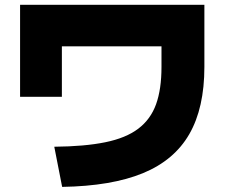

<svg xmlns="http://www.w3.org/2000/svg" viewBox="-20 -764 920 786"><path d="M202.2 -163.3Q326.7 -164.4 411.1 -181.7Q495.6 -198.9 546.1 -237.2Q596.7 -275.6 618.9 -337.2Q641.1 -398.9 641.1 -490V-574.4H233.3V-367.8H62.2V-744.4H816.7V-490Q816.7 -322.2 755 -215Q693.3 -107.8 565 -55Q436.7 -2.2 234.4 1.1Z"/></svg>

Font: Paperlogy 9 Black
Style: Regular
Weight: 900
Designer: redesigned by Lee Juim, glyphs from Gmarket Sans & Montserrat
Foundry: PT&
Version: Version 1.001